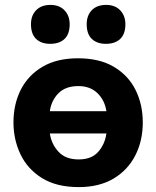

<svg xmlns="http://www.w3.org/2000/svg" viewBox="-20 -751 638 784"><path d="M301.5 13Q210.5 13 151.2 -24Q92 -61 63.5 -121.2Q35 -181.5 35 -251Q35 -325.5 65 -384.8Q95 -444 153.8 -478.5Q212.5 -513 298 -513Q386.5 -513 445.2 -478Q504 -443 533.5 -383.8Q563 -324.5 563 -251Q563 -175.5 532.2 -115.8Q501.5 -56 443.2 -21.5Q385 13 301.5 13ZM300 -399.5Q247.5 -399.5 218.5 -370Q189.5 -340.5 183.5 -297H414.5Q407.5 -342 377.8 -370.8Q348 -399.5 300 -399.5ZM301 -100Q354 -100 381.2 -131.2Q408.5 -162.5 414.5 -206H183.5Q190 -162.5 219 -131.2Q248 -100 301 -100ZM412.5 -572Q376 -572 355 -592Q334 -612 334 -652Q334 -688 355 -709.5Q376 -731 413.5 -731Q450 -731 471 -708.8Q492 -686.5 492 -652Q492 -612 470.8 -592Q449.5 -572 412.5 -572ZM185 -572Q148.5 -572 127.5 -592Q106.5 -612 106.5 -652Q106.5 -688 127.8 -709.5Q149 -731 186 -731Q222.5 -731 243.5 -708.8Q264.5 -686.5 264.5 -652Q264.5 -612 243.5 -592Q222.5 -572 185 -572Z"/></svg>

Font: Commissioner
Style: Bold
Weight: 700
Designer: Kostas Bartsokas
Foundry: Kostas Bartsokas
Version: Version 1.000; ttfautohint (v1.8.3)